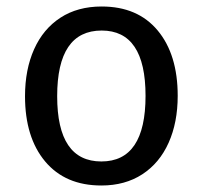

<svg xmlns="http://www.w3.org/2000/svg" viewBox="-20 -559 624 591"><path d="M527 -264Q527 -182 499 -119.5Q471 -57 418 -22.5Q365 12 292 12Q181 12 119 -62Q57 -136 57 -263Q57 -345 85 -407.5Q113 -470 166 -504.5Q219 -539 293 -539Q404 -539 465.5 -465Q527 -391 527 -264ZM156 -263Q156 -62 292 -62Q428 -62 428 -264Q428 -465 293 -465Q156 -465 156 -263Z"/></svg>

Font: Fira Sans
Style: Regular
Weight: 400
Designer: bBox Type GmbH & Carrois Corporate GbR & Edenspiekermann AG
Foundry: bBox Type GmbH & Carrois Corporate GbR & Edenspiekermann AG
Version: Version 4.301